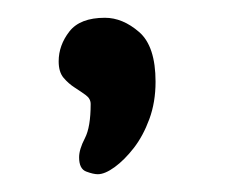

<svg xmlns="http://www.w3.org/2000/svg" viewBox="-20 -105 253 216"><path d="M46 -36Q46 -54 58 -69.5Q70 -85 98 -85Q118 -85 136.5 -69Q155 -53 155 -13Q155 10 148 29Q141 48 130.5 61.5Q120 75 109 83Q98 91 90 91Q85 91 77 88Q69 85 69 72Q69 63 75.5 50.5Q82 38 82 12Q82 6 76.5 2Q71 -2 64 -6.5Q57 -11 51.5 -17.5Q46 -24 46 -36Z"/></svg>

Font: Scratch Savers
Style: Book
Weight: 400
Designer: Pablo Impallari, Rodrigo Fuenzalida, Brenda Gallo
Foundry: Pablo Impallari, Rodrigo Fuenzalida, Brenda Gallo
Version: Version 4.0b1